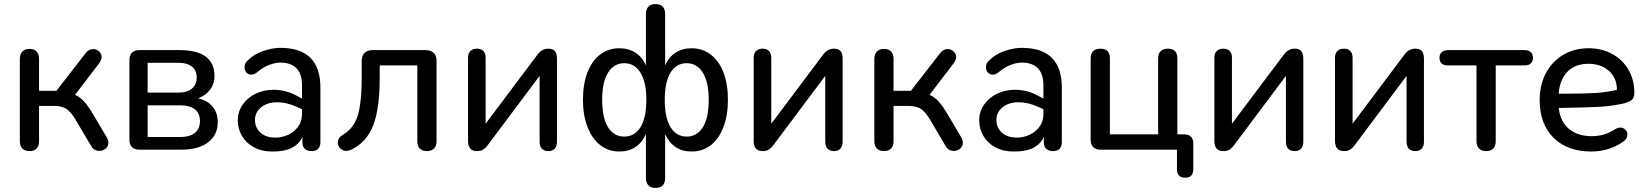

<svg xmlns="http://www.w3.org/2000/svg" viewBox="-20 -732 8056 939"><path d="M77 -41V-444Q77 -467 89.5 -480Q102 -493 125 -493Q147 -493 159 -480Q171 -467 171 -444V-288H256L398 -471Q413 -492 436 -492Q452 -492 464.5 -480.5Q477 -469 477 -453Q477 -440 466 -424L347 -268Q371 -258 391.5 -235.5Q412 -213 436 -172L504 -57Q510 -45 510 -34Q510 -17 497 -5.5Q484 6 466 6Q439 6 425 -19L350 -146Q327 -185 304.5 -199.5Q282 -214 243 -214H171V-41Q171 -18 159 -5.5Q147 7 125 7Q102 7 89.5 -5.5Q77 -18 77 -41Z M613 -48V-439Q613 -462 625.5 -474.5Q638 -487 662 -487H858Q1029 -487 1029 -359Q1029 -322 1007.5 -293.5Q986 -265 949 -251Q995 -241 1020 -210Q1045 -179 1045 -135Q1045 -72 998 -36Q951 0 866 0H662Q638 0 625.5 -12.5Q613 -25 613 -48ZM958 -140Q958 -178 933 -197.5Q908 -217 861 -217H702V-62H861Q908 -62 933 -82Q958 -102 958 -140ZM942 -353Q942 -388 918.5 -406.5Q895 -425 852 -425H702V-279H852Q895 -279 918.5 -298.5Q942 -318 942 -353Z M1143 -143Q1143 -186 1166.5 -220Q1190 -254 1230 -273.5Q1270 -293 1318 -293Q1381 -293 1438 -260L1457 -250V-314Q1457 -424 1353 -426Q1328 -426 1297.5 -415Q1267 -404 1237 -378Q1223 -367 1209 -367Q1194 -367 1185 -377.5Q1176 -388 1176 -403Q1176 -424 1193 -438Q1225 -469 1269.5 -483.5Q1314 -498 1351 -498Q1547 -498 1547 -303V-37Q1547 -16 1536 -4.5Q1525 7 1504 7Q1482 7 1470.5 -4.5Q1459 -16 1459 -36V-62Q1425 11 1310 9Q1260 9 1222 -11.5Q1184 -32 1163.5 -67Q1143 -102 1143 -143ZM1328 -59Q1358 -59 1387.5 -72Q1417 -85 1437 -111Q1457 -137 1457 -175V-198L1432 -209Q1382 -232 1336 -232Q1288 -232 1257.5 -207.5Q1227 -183 1227 -146Q1227 -107 1254 -83Q1281 -59 1328 -59Z M2021 -41V-412H1837V-352Q1837 -199 1804.5 -117Q1772 -35 1696 1Q1683 6 1674 6Q1656 6 1644 -6.5Q1632 -19 1632 -35Q1632 -58 1657 -73Q1710 -104 1729.5 -166.5Q1749 -229 1749 -355V-434Q1749 -460 1763 -473.5Q1777 -487 1803 -487H2061Q2087 -487 2101 -473.5Q2115 -460 2115 -434V-41Q2115 -18 2102.5 -5.5Q2090 7 2067 7Q2045 7 2033 -5.5Q2021 -18 2021 -41Z M2269 -43V-449Q2269 -471 2280.5 -482.5Q2292 -494 2313 -494Q2333 -494 2344 -482.5Q2355 -471 2355 -449V-127L2608 -464Q2629 -494 2662 -494Q2683 -494 2693.5 -482.5Q2704 -471 2704 -444V-39Q2704 -17 2693 -5Q2682 7 2662 7Q2641 7 2630 -5Q2619 -17 2619 -39V-361L2366 -23Q2356 -9 2344 -1Q2332 7 2313 7Q2269 7 2269 -43Z M3139 138V-76Q3100 9 3009 9Q2956 9 2916 -22Q2876 -53 2853.5 -110.5Q2831 -168 2831 -244Q2831 -321 2853 -378Q2875 -435 2915.5 -465.5Q2956 -496 3009 -496Q3054 -496 3087.5 -474.5Q3121 -453 3139 -412V-663Q3139 -687 3151 -699.5Q3163 -712 3186 -712Q3209 -712 3221 -699.5Q3233 -687 3233 -663V-413Q3251 -453 3284 -474.5Q3317 -496 3362 -496Q3415 -496 3455.5 -465.5Q3496 -435 3518 -378Q3540 -321 3540 -244Q3540 -168 3518 -110.5Q3496 -53 3456 -22Q3416 9 3362 9Q3317 9 3284.5 -12.5Q3252 -34 3233 -76V138Q3233 187 3186 187Q3163 187 3151 174.5Q3139 162 3139 138ZM3141 -244Q3141 -331 3112 -377Q3083 -423 3033 -423Q2983 -423 2954 -377Q2925 -331 2925 -244Q2925 -156 2953.5 -110Q2982 -64 3033 -64Q3084 -64 3112.5 -110Q3141 -156 3141 -244ZM3446 -244Q3446 -331 3417 -377Q3388 -423 3338 -423Q3288 -423 3259.5 -377Q3231 -331 3231 -244Q3231 -156 3259.5 -110Q3288 -64 3338 -64Q3389 -64 3417.5 -110Q3446 -156 3446 -244Z M3666 -43V-449Q3666 -471 3677.5 -482.5Q3689 -494 3710 -494Q3730 -494 3741 -482.5Q3752 -471 3752 -449V-127L4005 -464Q4026 -494 4059 -494Q4080 -494 4090.5 -482.5Q4101 -471 4101 -444V-39Q4101 -17 4090 -5Q4079 7 4059 7Q4038 7 4027 -5Q4016 -17 4016 -39V-361L3763 -23Q3753 -9 3741 -1Q3729 7 3710 7Q3666 7 3666 -43Z M4256 -41V-444Q4256 -467 4268.5 -480Q4281 -493 4304 -493Q4326 -493 4338 -480Q4350 -467 4350 -444V-288H4435L4577 -471Q4592 -492 4615 -492Q4631 -492 4643.5 -480.5Q4656 -469 4656 -453Q4656 -440 4645 -424L4526 -268Q4550 -258 4570.5 -235.5Q4591 -213 4615 -172L4683 -57Q4689 -45 4689 -34Q4689 -17 4676 -5.5Q4663 6 4645 6Q4618 6 4604 -19L4529 -146Q4506 -185 4483.5 -199.5Q4461 -214 4422 -214H4350V-41Q4350 -18 4338 -5.5Q4326 7 4304 7Q4281 7 4268.5 -5.5Q4256 -18 4256 -41Z M4769 -143Q4769 -186 4792.5 -220Q4816 -254 4856 -273.5Q4896 -293 4944 -293Q5007 -293 5064 -260L5083 -250V-314Q5083 -424 4979 -426Q4954 -426 4923.5 -415Q4893 -404 4863 -378Q4849 -367 4835 -367Q4820 -367 4811 -377.5Q4802 -388 4802 -403Q4802 -424 4819 -438Q4851 -469 4895.5 -483.5Q4940 -498 4977 -498Q5173 -498 5173 -303V-37Q5173 -16 5162 -4.5Q5151 7 5130 7Q5108 7 5096.5 -4.5Q5085 -16 5085 -36V-62Q5051 11 4936 9Q4886 9 4848 -11.5Q4810 -32 4789.5 -67Q4769 -102 4769 -143ZM4954 -59Q4984 -59 5013.5 -72Q5043 -85 5063 -111Q5083 -137 5083 -175V-198L5058 -209Q5008 -232 4962 -232Q4914 -232 4883.5 -207.5Q4853 -183 4853 -146Q4853 -107 4880 -83Q4907 -59 4954 -59Z M5736 95V0H5363Q5339 0 5326.5 -12.5Q5314 -25 5314 -48V-447Q5314 -470 5326.5 -482Q5339 -494 5362 -494Q5408 -494 5408 -447V-75H5644V-447Q5644 -470 5656.5 -482Q5669 -494 5692 -494Q5738 -494 5738 -447V-75H5771Q5793 -75 5804.5 -63.5Q5816 -52 5816 -30V95Q5816 137 5776 137Q5736 137 5736 95Z M5919 -43V-449Q5919 -471 5930.5 -482.5Q5942 -494 5963 -494Q5983 -494 5994 -482.5Q6005 -471 6005 -449V-127L6258 -464Q6279 -494 6312 -494Q6333 -494 6343.5 -482.5Q6354 -471 6354 -444V-39Q6354 -17 6343 -5Q6332 7 6312 7Q6291 7 6280 -5Q6269 -17 6269 -39V-361L6016 -23Q6006 -9 5994 -1Q5982 7 5963 7Q5919 7 5919 -43Z M6509 -43V-449Q6509 -471 6520.5 -482.5Q6532 -494 6553 -494Q6573 -494 6584 -482.5Q6595 -471 6595 -449V-127L6848 -464Q6869 -494 6902 -494Q6923 -494 6933.5 -482.5Q6944 -471 6944 -444V-39Q6944 -17 6933 -5Q6922 7 6902 7Q6881 7 6870 -5Q6859 -17 6859 -39V-361L6606 -23Q6596 -9 6584 -1Q6572 7 6553 7Q6509 7 6509 -43Z M7201 -41V-412H7062Q7020 -412 7020 -450Q7020 -467 7031 -477Q7042 -487 7062 -487H7435Q7455 -487 7466 -477.5Q7477 -468 7477 -450Q7477 -412 7435 -412H7295V-41Q7295 -18 7283 -5.5Q7271 7 7249 7Q7226 7 7213.5 -5.5Q7201 -18 7201 -41Z M7510 -243Q7510 -317 7540.5 -374.5Q7571 -432 7625.5 -464Q7680 -496 7749 -496Q7815 -496 7866 -467.5Q7917 -439 7945 -389.5Q7973 -340 7973 -279Q7973 -252 7957.5 -241Q7942 -230 7907 -223Q7852 -212 7790 -209Q7728 -206 7603 -204Q7611 -136 7654 -101Q7697 -66 7764 -66Q7796 -66 7823.5 -74Q7851 -82 7881 -101Q7892 -108 7905 -108Q7919 -108 7929 -98Q7939 -88 7939 -74Q7939 -53 7918 -39Q7887 -16 7846 -3.5Q7805 9 7763 9Q7645 9 7577.5 -58.5Q7510 -126 7510 -243ZM7651 -274Q7731 -274 7786.5 -277.5Q7842 -281 7888 -293Q7887 -352 7848 -386Q7809 -420 7749 -420Q7683 -420 7645.5 -381Q7608 -342 7603 -274Z"/></svg>

Font: SN Pro
Style: Regular
Weight: 400
Designer: Tobias Whetton
Foundry: Supernotes
Version: Version 1.003